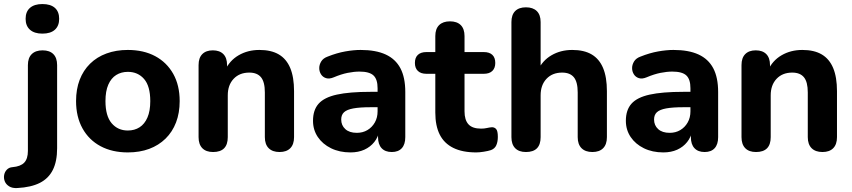

<svg xmlns="http://www.w3.org/2000/svg" viewBox="-75 -750 4253 958"><path d="M12 188.2Q-13.5 189.8 -29.2 179.9Q-45 170 -51 155.1Q-57 140.2 -54.5 124.4Q-52 108.5 -41.1 96.9Q-30.2 85.2 -12.5 84Q27.8 80.5 46 61.4Q64.2 42.2 64.2 3.2V-425.2Q64.2 -461.2 83.4 -480Q102.5 -498.8 137.5 -498.8Q172.5 -498.8 191.2 -480Q210 -461.2 210 -425.2V-10.2Q210 55 188.6 97.8Q167.2 140.5 123.8 162.5Q80.2 184.5 12 188.2ZM136.5 -582.2Q96.5 -582.2 74.6 -601.6Q52.8 -621 52.8 -656Q52.8 -691.8 74.6 -710.8Q96.5 -729.8 136.5 -729.8Q177.2 -729.8 198.8 -710.8Q220.2 -691.8 220.2 -656Q220.2 -621 198.8 -601.6Q177.2 -582.2 136.5 -582.2Z M562.7 10.5Q484.8 10.5 426.8 -20.5Q368.8 -51.5 336.6 -109.4Q304.5 -167.3 304.5 -245.8Q304.5 -304.8 322.5 -351.8Q340.5 -398.8 374.6 -432.3Q408.7 -465.8 456.4 -483.2Q504.2 -500.8 562.7 -500.8Q641.5 -500.8 699.4 -469.8Q757.2 -438.8 789.4 -381.5Q821.5 -324.2 821.5 -245.6Q821.5 -186.6 803.4 -139.2Q785.2 -91.8 751 -58.3Q716.8 -24.8 669.3 -7.1Q621.8 10.5 562.7 10.5ZM562.7 -98.8Q596.3 -98.8 621.4 -114.9Q646.5 -131 660.6 -163.5Q674.8 -196 674.8 -245.4Q674.8 -320.2 643.9 -355.9Q613 -391.5 563.1 -391.5Q530 -391.5 504.8 -375.8Q479.5 -360 465.4 -327.6Q451.2 -295.2 451.2 -245.6Q451.2 -171.5 482.1 -135.1Q513 -98.8 562.7 -98.8Z M988.2 8.5Q953.2 8.5 934.5 -10.6Q915.8 -29.8 915.8 -65.8V-425.2Q915.8 -461.2 934.4 -480Q953 -498.8 987 -498.8Q1021 -498.8 1039.5 -480Q1058 -461.2 1058 -425.2V-365.8L1047 -397Q1069.8 -447.5 1115.5 -474.1Q1161.2 -500.8 1219.2 -500.8Q1278.2 -500.8 1316.2 -478.4Q1354.2 -456 1373.2 -410.5Q1392.2 -365 1392.2 -295.2V-65.8Q1392.2 -29.8 1373.5 -10.6Q1354.8 8.5 1319.8 8.5Q1284.8 8.5 1265.6 -10.6Q1246.5 -29.8 1246.5 -65.8V-288.8Q1246.5 -341 1227.4 -364.4Q1208.2 -387.8 1169 -387.8Q1120 -387.8 1090.8 -356.8Q1061.5 -325.8 1061.5 -274.2V-65.8Q1061.5 8.5 988.2 8.5Z M1673.8 10.5Q1619.2 10.5 1576.9 -10.2Q1534.5 -31 1510.6 -66.6Q1486.8 -102.2 1486.8 -147.2Q1486.8 -201.2 1514.8 -232.6Q1542.8 -264 1605.5 -277.9Q1668.2 -291.8 1773 -291.8H1825V-215H1773.5Q1720.5 -215 1688.1 -209.1Q1655.8 -203.2 1641.6 -190Q1627.5 -176.8 1627.5 -153.8Q1627.5 -124.5 1647.9 -105.9Q1668.2 -87.2 1705.5 -87.2Q1735.2 -87.2 1758.4 -101Q1781.5 -114.8 1795.2 -138.9Q1809 -163 1809 -194.5V-309.8Q1809 -354.5 1788.5 -373.6Q1768 -392.8 1718.8 -392.8Q1691.5 -392.8 1659.5 -386.4Q1627.5 -380 1590.2 -364.2Q1568.2 -355 1551.9 -360.1Q1535.5 -365.2 1526.6 -379.4Q1517.8 -393.5 1517.9 -410.5Q1518 -427.5 1527.8 -443.5Q1537.5 -459.5 1559.5 -467.5Q1606 -486 1647.9 -493.4Q1689.8 -500.8 1724.2 -500.8Q1800.2 -500.8 1849.4 -478.1Q1898.5 -455.5 1922.9 -409.4Q1947.2 -363.2 1947.2 -291V-65.8Q1947.2 -29.8 1929.9 -10.6Q1912.5 8.5 1879.8 8.5Q1847 8.5 1829.1 -10.6Q1811.2 -29.8 1811.2 -65.8V-105L1818.5 -99.8Q1812.2 -66 1792.6 -41.4Q1773 -16.8 1742.9 -3.1Q1712.8 10.5 1673.8 10.5Z M2301.2 10.5Q2232.5 10.5 2186.9 -12Q2141.2 -34.5 2119.1 -78.5Q2097 -122.5 2097 -188.2V-381.8H2052.2Q2025 -381.8 2010.1 -396Q1995.2 -410.2 1995.2 -436Q1995.2 -462.5 2010.1 -476.4Q2025 -490.2 2052.2 -490.2H2097V-570Q2097 -606 2116.1 -624.8Q2135.2 -643.5 2170.2 -643.5Q2205.2 -643.5 2224 -624.8Q2242.8 -606 2242.8 -570V-490.2H2339.2Q2366.8 -490.2 2381.5 -476.4Q2396.2 -462.5 2396.2 -436Q2396.2 -410.2 2381.5 -396Q2366.8 -381.8 2339.2 -381.8H2242.8V-194.8Q2242.8 -151.2 2262.4 -129.8Q2282 -108.2 2325.5 -108.2Q2341.2 -108.2 2354.2 -111.2Q2367.2 -114.2 2377.8 -115Q2391.2 -116 2400.1 -106.6Q2409 -97.2 2409 -67Q2409 -43.2 2401.5 -25.8Q2394 -8.2 2374.5 -1Q2361 3.5 2338.9 7Q2316.8 10.5 2301.2 10.5Z M2549.2 8.5Q2514.2 8.5 2495.5 -10.6Q2476.8 -29.8 2476.8 -65.8V-640Q2476.8 -676 2495.5 -694.8Q2514.2 -713.5 2549.2 -713.5Q2584.2 -713.5 2603.4 -694.8Q2622.5 -676 2622.5 -640V-397H2608Q2630.8 -447.5 2676.5 -474.1Q2722.2 -500.8 2780.2 -500.8Q2839.2 -500.8 2877.2 -478.4Q2915.2 -456 2934.2 -410.5Q2953.2 -365 2953.2 -295.2V-65.8Q2953.2 -29.8 2934.5 -10.6Q2915.8 8.5 2880.8 8.5Q2845.8 8.5 2826.6 -10.6Q2807.5 -29.8 2807.5 -65.8V-288.8Q2807.5 -341 2788.4 -364.4Q2769.2 -387.8 2730 -387.8Q2681 -387.8 2651.8 -356.8Q2622.5 -325.8 2622.5 -274.2V-65.8Q2622.5 8.5 2549.2 8.5Z M3234.8 10.5Q3180.2 10.5 3137.9 -10.2Q3095.5 -31 3071.6 -66.6Q3047.8 -102.2 3047.8 -147.2Q3047.8 -201.2 3075.8 -232.6Q3103.8 -264 3166.5 -277.9Q3229.2 -291.8 3334 -291.8H3386V-215H3334.5Q3281.5 -215 3249.1 -209.1Q3216.8 -203.2 3202.6 -190Q3188.5 -176.8 3188.5 -153.8Q3188.5 -124.5 3208.9 -105.9Q3229.2 -87.2 3266.5 -87.2Q3296.2 -87.2 3319.4 -101Q3342.5 -114.8 3356.2 -138.9Q3370 -163 3370 -194.5V-309.8Q3370 -354.5 3349.5 -373.6Q3329 -392.8 3279.8 -392.8Q3252.5 -392.8 3220.5 -386.4Q3188.5 -380 3151.2 -364.2Q3129.2 -355 3112.9 -360.1Q3096.5 -365.2 3087.6 -379.4Q3078.8 -393.5 3078.9 -410.5Q3079 -427.5 3088.8 -443.5Q3098.5 -459.5 3120.5 -467.5Q3167 -486 3208.9 -493.4Q3250.8 -500.8 3285.2 -500.8Q3361.2 -500.8 3410.4 -478.1Q3459.5 -455.5 3483.9 -409.4Q3508.2 -363.2 3508.2 -291V-65.8Q3508.2 -29.8 3490.9 -10.6Q3473.5 8.5 3440.8 8.5Q3408 8.5 3390.1 -10.6Q3372.2 -29.8 3372.2 -65.8V-105L3379.5 -99.8Q3373.2 -66 3353.6 -41.4Q3334 -16.8 3303.9 -3.1Q3273.8 10.5 3234.8 10.5Z M3697.2 8.5Q3662.2 8.5 3643.5 -10.6Q3624.8 -29.8 3624.8 -65.8V-425.2Q3624.8 -461.2 3643.4 -480Q3662 -498.8 3696 -498.8Q3730 -498.8 3748.5 -480Q3767 -461.2 3767 -425.2V-365.8L3756 -397Q3778.8 -447.5 3824.5 -474.1Q3870.2 -500.8 3928.2 -500.8Q3987.2 -500.8 4025.2 -478.4Q4063.2 -456 4082.2 -410.5Q4101.2 -365 4101.2 -295.2V-65.8Q4101.2 -29.8 4082.5 -10.6Q4063.8 8.5 4028.8 8.5Q3993.8 8.5 3974.6 -10.6Q3955.5 -29.8 3955.5 -65.8V-288.8Q3955.5 -341 3936.4 -364.4Q3917.2 -387.8 3878 -387.8Q3829 -387.8 3799.8 -356.8Q3770.5 -325.8 3770.5 -274.2V-65.8Q3770.5 8.5 3697.2 8.5Z"/></svg>

Font: Nunito ExtraLight
Style: Regular
Weight: 200
Designer: Vernon Adams
Foundry: Vernon Adams
Version: Version 3.602;April 4, 2023;FontCreator 14.0.0.2856 64-bit